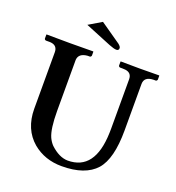

<svg xmlns="http://www.w3.org/2000/svg" viewBox="-147 -935 972 1061"><g transform="rotate(20 339.0 -404.0)"><path d="M276.9 -817.9 397.9 -733.9Q412.6 -722.2 413.1 -712.9Q413.1 -697.8 397.9 -698.2Q383.3 -698.7 355 -710L201.2 -772.9ZM521 -568.8Q521 -606.9 483.4 -611.8Q475.1 -612.8 465.8 -612.8H452.1Q444.3 -614.3 442.9 -621.1V-645L444.8 -646Q445.8 -646 557.1 -645L668.9 -646L670.9 -645V-621.1Q668.9 -614.3 663.1 -612.8H648.9Q594.7 -611.3 594.2 -568.8V-294.9Q594.2 -127.9 534.7 -60.1Q472.2 9.8 334 9.8Q234.9 9.8 164.1 -48.8Q84.5 -116.7 84 -236.8V-568.8Q84 -606 49.3 -611.8Q40.5 -613.3 29.8 -612.8H16.1Q8.3 -614.3 6.8 -621.1V-645L8.8 -646Q9.8 -646 146 -645L280.8 -646L283.2 -645V-621.1Q281.2 -614.3 274.9 -612.8H261.2Q209.5 -608.4 207 -568.8V-270Q207 -163.1 227.5 -117.7Q238.3 -95.2 252.9 -80.1Q304.2 -31.7 355 -30.8Q514.2 -30.8 520.5 -253.9Q521 -266.1 521 -277.8Z"/></g></svg>

Font: Linux Libertine O
Style: Semibold
Weight: 700
Designer: Philipp H. Poll
Foundry: Philipp H. Poll
Version: Version 5.0.0